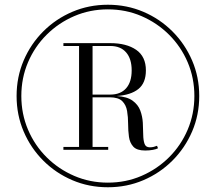

<svg xmlns="http://www.w3.org/2000/svg" viewBox="-20 -780 910 810"><path d="M435 10Q355 10 285.2 -19.8Q215.5 -49.5 162.5 -102.5Q109.5 -155.5 79.8 -225.2Q50 -295 50 -375Q50 -455 79.8 -524.8Q109.5 -594.5 162.5 -647.5Q215.5 -700.5 285.2 -730.2Q355 -760 435 -760Q515 -760 584.8 -730.2Q654.5 -700.5 707.5 -647.5Q760.5 -594.5 790.5 -524.8Q820.5 -455 820.5 -375Q820.5 -295 790.5 -225.2Q760.5 -155.5 707.5 -102.5Q654.5 -49.5 584.8 -19.8Q515 10 435 10ZM435 -9.5Q511 -9.5 577 -38Q643 -66.5 693.2 -116.5Q743.5 -166.5 771.8 -233Q800 -299.5 800 -375Q800 -451 771.8 -517.2Q743.5 -583.5 693.2 -633.5Q643 -683.5 577 -712Q511 -740.5 435 -740.5Q359.5 -740.5 293.2 -712Q227 -683.5 176.8 -633.5Q126.5 -583.5 98.2 -517.2Q70 -451 70 -375Q70 -299.5 98.2 -233Q126.5 -166.5 176.8 -116.5Q227 -66.5 293.2 -38Q359.5 -9.5 435 -9.5ZM592.5 -145Q557.5 -145 542.5 -161.2Q527.5 -177.5 524 -203Q520.5 -228.5 520.5 -257.2Q520.5 -286 516.2 -311.5Q512 -337 495.8 -353.2Q479.5 -369.5 442.5 -369.5H370.5V-160H436.5V-148H247.5V-160H313.5V-586H247.5V-598H445.5Q513.5 -598 554.5 -569.8Q595.5 -541.5 595.5 -483Q595.5 -430 563.8 -404.5Q532 -379 472.5 -375Q516.5 -372 539.5 -355.2Q562.5 -338.5 571.8 -313.8Q581 -289 582.5 -262.2Q584 -235.5 584.2 -211.8Q584.5 -188 589.8 -173.2Q595 -158.5 612 -158.5Q621.5 -158.5 628.8 -160.5Q636 -162.5 642.5 -165L646.5 -154.5Q639.5 -150.5 625 -147.8Q610.5 -145 592.5 -145ZM370.5 -381H445.5Q488.5 -381 512 -407.5Q535.5 -434 535.5 -483Q535.5 -532 512 -559Q488.5 -586 445.5 -586H370.5Z"/></svg>

Font: Bodoni Moda SC
Style: Regular
Weight: 400
Designer: Owen Earl
Foundry: indestructible type
Version: Version 2.005